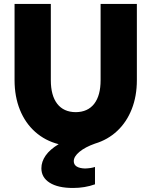

<svg xmlns="http://www.w3.org/2000/svg" viewBox="-20 -727 767 972"><path d="M189.5 125Q189.5 91.3 211.2 60.3Q232.9 29.3 276.9 2.9Q208.5 -14.6 158.2 -59.3Q107.9 -104 80.8 -171.1Q53.7 -238.3 53.7 -321.3V-707H237.3V-321.3Q237.3 -243.2 269.8 -201.4Q302.2 -159.7 363.3 -159.2Q424.3 -159.7 456.8 -201.4Q489.3 -243.2 489.3 -321.3V-707H672.9V-321.3Q672.9 -240.2 647 -174.6Q621.1 -108.9 573.5 -64.2Q525.9 -19.5 460.9 0Q411.1 17.6 382.3 41.5Q353.5 65.4 353.5 88.9Q353.5 106.4 367.9 115.7Q382.3 125 410.2 126Q440.9 125 460.9 118.2V206.1Q409.7 224.6 349.6 224.6Q273.4 224.6 231.4 198Q189.5 171.4 189.5 125Z"/></svg>

Font: Wanted Sans Black
Style: Regular
Weight: 900
Designer: Original Design by Kil Hyung-jin and Kang Hanbin, Wanted Lab, Inc; Hangeul from Source Han Sans by Jang Soo-young and Ka
Foundry: Wanted Lab, Inc.
Version: Version 1.003